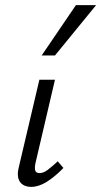

<svg xmlns="http://www.w3.org/2000/svg" viewBox="-20 -726 396 751"><path d="M102 5Q83 5 69.5 -3.5Q56 -12 51.5 -29.5Q47 -47 54 -74L134 -414H195L119 -89Q115 -71 117.5 -60Q120 -49 135 -49Q150 -49 166.5 -61.5Q183 -74 206 -95L228 -69Q194 -34 162.5 -14.5Q131 5 102 5ZM143 -509 277 -706H356L195 -509Z"/></svg>

Font: Ysabeau Office
Style: Italic
Weight: 400
Italic angle: -12°
Designer: Christian Thalmann (Catharsis Fonts)
Version: Version 2.001;gftools[0.9.30]; featfreeze: tnum,lnum,ss02